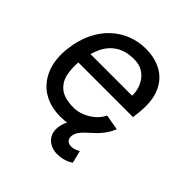

<svg xmlns="http://www.w3.org/2000/svg" viewBox="-180 -644 928 928"><g transform="rotate(45 284.5 -180.0)"><path d="M349 152Q323 152 301.5 140.5Q280 129 269 108Q258 87 261 59Q266 18 295 -21Q324 -60 377 -83L409 -51Q390 -34 374 -19Q358 -4 348.5 10Q339 24 337 39Q335 59 345.5 69Q356 79 375.5 78Q395 77 417 64L433 127Q421 137 398.5 144.5Q376 152 349 152ZM233 13Q163 13 113 -18.5Q63 -50 39.5 -109Q16 -168 26 -248Q34 -310 57 -358.5Q80 -407 116 -441.5Q152 -476 197.5 -494Q243 -512 294 -512Q356 -512 403.5 -485.5Q451 -459 474 -403.5Q497 -348 486 -261L483 -234H104L113 -304H406Q408 -319 403 -341.5Q398 -364 384.5 -385.5Q371 -407 347.5 -421.5Q324 -436 289 -436Q235 -436 197.5 -413.5Q160 -391 139 -348.5Q118 -306 110 -245Q105 -198 113 -156Q121 -114 152.5 -88.5Q184 -63 246 -63Q275 -63 302.5 -74Q330 -85 353 -104.5Q376 -124 389 -151L469 -137Q452 -96 420 -62Q388 -28 342 -7.5Q296 13 233 13Z"/></g></svg>

Font: Inclusive Sans
Style: Italic
Weight: 400
Italic angle: -7°
Designer: Olivia King
Foundry: Olivia King
Version: Version 2.004